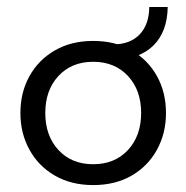

<svg xmlns="http://www.w3.org/2000/svg" viewBox="-20 -525 539 555"><path d="M249.4 10Q186 10 138.6 -17.4Q91.1 -44.8 65.1 -92.3Q39 -139.7 39 -198.4Q39 -257.8 65.1 -304.8Q91.1 -351.8 138.6 -379.3Q186 -406.7 249.4 -406.7Q313.3 -406.7 360.5 -379.3Q407.8 -351.8 433.8 -304.8Q459.8 -257.8 459.8 -198.4Q459.8 -139.7 433.8 -92.3Q407.8 -44.8 360.5 -17.4Q313.3 10 249.4 10ZM249.4 -50.3Q311.8 -50.3 349.9 -91.4Q388 -132.6 388 -198.4Q388 -264.3 349.9 -305.3Q311.8 -346.4 249.4 -346.4Q186.9 -346.4 148.9 -305.3Q110.9 -264.3 110.9 -198.4Q110.9 -132.6 148.9 -91.4Q186.9 -50.3 249.4 -50.3ZM295.9 -354V-396.7H306.8Q355.8 -396.7 383.4 -425.2Q410.9 -453.7 411.5 -504.7H464.8Q463.6 -433.3 423.6 -393.6Q383.7 -354 313 -354Z"/></svg>

Font: Rokkitt SemiBold
Style: Regular
Weight: 600
Designer: Vernon Adams
Foundry: Vernon Adams
Version: Version 3.103